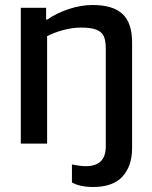

<svg xmlns="http://www.w3.org/2000/svg" viewBox="-20 -548 607 766"><path d="M267 180V108Q300 115 323 115Q402 115 402 36V-354Q402 -386 394 -403.5Q386 -421 364.5 -429.5Q343 -438 303 -438Q270 -438 234 -428.5Q198 -419 168 -404V25H63V-517H164V-470H169Q204 -495 253 -511.5Q302 -528 350 -528Q430 -528 468.5 -492.5Q507 -457 507 -379V43Q507 114 469 156Q431 198 352 198Q299 198 267 180Z"/></svg>

Font: Gmarket Sans TTF Medium
Style: Regular
Weight: 500
Designer: Creative Director : Sungho Lee; Art Director : Kiwoong Choi; Project Manager : Sori Yang, Jongwook Yoon; Font Designer :
Foundry: Sandoll Inc.
Version: Version 1.000;hotconv 1.0.109;makeotfexe 2.5.65596